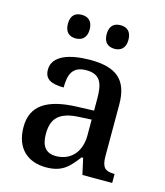

<svg xmlns="http://www.w3.org/2000/svg" viewBox="-113 -833 798 928"><g transform="rotate(15 286.5 -368.5)"><path d="M376 -629C405 -629 430 -645 430 -688C430 -732 405 -747 376 -747C345 -747 321 -732 321 -688C321 -645 345 -629 376 -629ZM181 -629C211 -629 236 -645 236 -688C236 -732 211 -747 181 -747C151 -747 127 -732 127 -688C127 -645 151 -629 181 -629ZM204 10C285 10 316 -26 358 -81H366L384 0H533V-45H530C485 -45 468 -61 468 -117V-375C468 -501 405 -547 278 -547C175 -547 91 -519 91 -449C91 -402 123 -385 187 -385C187 -449 202 -494 272 -494C346 -494 358 -446 358 -373V-315L275 -312C123 -307 49 -257 49 -151C49 -41 115 10 204 10ZM236 -55C185 -55 162 -86 162 -146C162 -223 196 -263 300 -267L358 -270V-191C358 -108 310 -55 236 -55Z"/></g></svg>

Font: Noto Serif Gurmukhi Medium
Style: Regular
Weight: 500
Designer: Vaibhav Singh and the Monotype Design Team
Foundry: Monotype Imaging Inc.
Version: Version 2.004